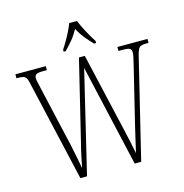

<svg xmlns="http://www.w3.org/2000/svg" viewBox="-130 -1051 1122 1171"><g transform="rotate(-15 430.5 -465.5)"><path d="M86 -640Q79 -673 66.5 -681Q54 -689 23 -689H14V-714H206V-689H183Q148 -689 138 -681.5Q128 -674 128 -659Q128 -650 132 -633Q136 -616 141 -592L229 -208Q239 -161 245 -129.5Q251 -98 259 -56Q267 -97 274.5 -132.5Q282 -168 293 -210L415 -713H452L565 -222Q576 -175 584.5 -135.5Q593 -96 600 -59Q607 -91 617 -133.5Q627 -176 637 -219L727 -589Q733 -614 736.5 -631Q740 -648 740 -659Q740 -675 730 -682Q720 -689 685 -689H658V-714H848V-689H836Q804 -689 792.5 -680.5Q781 -672 771 -634L617 0H576L429 -643L275 0H233ZM334 -784Q347 -803 362 -829Q377 -855 390.5 -882Q404 -909 412 -931H461Q474 -897 497 -855Q520 -813 539 -784V-771H526Q497 -801 476.5 -826.5Q456 -852 437 -887Q418 -852 397 -826.5Q376 -801 347 -771H334Z"/></g></svg>

Font: Noto Serif Lao Condensed ExtraLight
Style: Regular
Weight: 200
Width: 3
Designer: Monotype Design Team
Foundry: Monotype Imaging Inc.
Version: Version 2.003; ttfautohint (v1.8.4.7-5d5b)